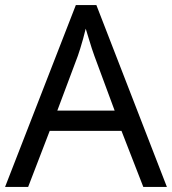

<svg xmlns="http://www.w3.org/2000/svg" viewBox="-20 -737 679 757"><path d="M545 0 459 -221H176L91 0H0L279 -717H360L638 0ZM352 -517Q349 -525 342 -546Q335 -567 328.5 -589.5Q322 -612 318 -624Q313 -604 307.5 -583.5Q302 -563 296.5 -546Q291 -529 287 -517L206 -301H432Z"/></svg>

Font: hexlgurmukhi05
Style: Book
Weight: 400
Designer: Jelle Bosma - Monotype Design Team
Foundry: Monotype Imaging Inc.
Version: Version 2.003